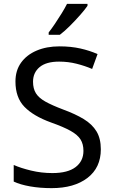

<svg xmlns="http://www.w3.org/2000/svg" viewBox="-20 -964 589 994"><path d="M502 -191Q502 -96 433 -43Q364 10 247 10Q187 10 136 1Q85 -8 51 -24V-110Q87 -94 140.5 -81Q194 -68 251 -68Q331 -68 371.5 -99Q412 -130 412 -183Q412 -218 397 -242Q382 -266 345.5 -286.5Q309 -307 244 -330Q153 -363 106.5 -411Q60 -459 60 -542Q60 -599 89 -639.5Q118 -680 169.5 -702Q221 -724 288 -724Q347 -724 396 -713Q445 -702 485 -684L457 -607Q420 -623 376.5 -634Q333 -645 286 -645Q219 -645 185 -616.5Q151 -588 151 -541Q151 -505 166 -481Q181 -457 215 -438Q249 -419 307 -397Q370 -374 413.5 -347.5Q457 -321 479.5 -284Q502 -247 502 -191ZM433 -934Q421 -916 396 -887.5Q371 -859 342.5 -830.5Q314 -802 290 -784H232V-796Q247 -815 264.5 -841Q282 -867 299 -894.5Q316 -922 327 -944H433Z"/></svg>

Font: Noto Sans Hanunoo
Style: Regular
Weight: 400
Designer: Monotype Design Team
Foundry: Monotype Imaging Inc.
Version: Version 2.003; ttfautohint (v1.8.4.7-5d5b)